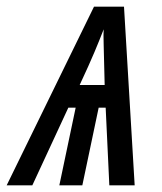

<svg xmlns="http://www.w3.org/2000/svg" viewBox="-75 -556 485 576"><path d="M236 -468Q235 -456 236 -422Q237 -388 239 -301H164Q193 -363 208.5 -400Q224 -437 236 -468ZM22 0 130 -233H152L103 0H172L221 -233H242L253 0H329L297 -536H207L-55 0Z"/></svg>

Font: Noto Sans Display Condensed
Style: Italic
Weight: 400
Width: 3
Designer: Monotype Design team
Foundry: Monotype Imaging Inc.
Version: 1.000